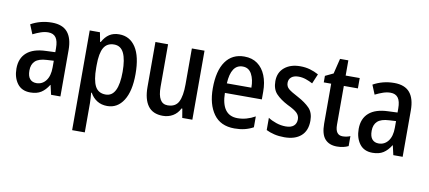

<svg xmlns="http://www.w3.org/2000/svg" viewBox="-77 -949 3305 1479"><g transform="rotate(10 1575.0 -209.5)"><path d="M245 -549Q328 -549 367.5 -502Q407 -455 407 -363V0H334L317 -74H315Q289 -32 256 -11Q223 10 172 10Q105 10 70.5 -36.5Q36 -83 36 -153Q36 -234 87 -278.5Q138 -323 237 -326L309 -329V-360Q309 -417 289.5 -443.5Q270 -470 230 -470Q202 -470 172.5 -460Q143 -450 111 -434L81 -507Q116 -527 157.5 -538Q199 -549 245 -549ZM256 -259Q193 -256 165 -230Q137 -204 137 -156Q137 -111 155.5 -90Q174 -69 206 -69Q252 -69 280.5 -106Q309 -143 309 -210V-262Z M771 -550Q854 -550 900.5 -479Q947 -408 947 -270Q947 -136 900.5 -63Q854 10 774 10Q728 10 694 -11.5Q660 -33 640 -70H635Q637 -48 638.5 -26.5Q640 -5 640 11V240H541V-540H621L635 -467H640Q663 -509 694.5 -529.5Q726 -550 771 -550ZM746 -466Q690 -466 665 -422.5Q640 -379 640 -286V-266Q640 -169 664.5 -122Q689 -75 747 -75Q797 -75 821.5 -124.5Q846 -174 846 -270Q846 -366 822 -416Q798 -466 746 -466Z M1439 -540V0H1360L1348 -71H1342Q1322 -31 1287 -10.5Q1252 10 1209 10Q1130 10 1092.5 -41.5Q1055 -93 1055 -188V-540H1154V-207Q1154 -76 1231 -76Q1293 -76 1316.5 -122Q1340 -168 1340 -259V-540Z M1750 -549Q1811 -549 1853 -518.5Q1895 -488 1917 -433.5Q1939 -379 1939 -308V-247H1650Q1653 -72 1779 -72Q1849 -72 1916 -110V-25Q1883 -7 1847.5 1.5Q1812 10 1769 10Q1660 10 1606 -65.5Q1552 -141 1552 -266Q1552 -403 1603.5 -476Q1655 -549 1750 -549ZM1751 -471Q1660 -471 1652 -322H1844Q1844 -386 1821 -428.5Q1798 -471 1751 -471Z M2336 -150Q2336 -72 2289.5 -31Q2243 10 2159 10Q2116 10 2080.5 1.5Q2045 -7 2017 -21V-117Q2044 -99 2081 -86.5Q2118 -74 2155 -74Q2197 -74 2218 -92.5Q2239 -111 2239 -144Q2239 -172 2219 -192.5Q2199 -213 2142 -240Q2084 -270 2050.5 -305.5Q2017 -341 2017 -404Q2017 -472 2064 -511Q2111 -550 2187 -550Q2228 -550 2263 -540Q2298 -530 2331 -512L2299 -436Q2273 -450 2245 -459.5Q2217 -469 2188 -469Q2152 -469 2132 -452.5Q2112 -436 2112 -408Q2112 -379 2133 -361Q2154 -343 2210 -314Q2268 -283 2302 -248Q2336 -213 2336 -150Z M2600 -75Q2615 -75 2630.5 -78Q2646 -81 2660 -87V-9Q2642 0 2619.5 5Q2597 10 2571 10Q2510 10 2477 -27Q2444 -64 2444 -147V-459H2386V-510L2449 -540L2478 -659H2543V-540H2653V-459H2543V-155Q2543 -75 2600 -75Z M2922 -549Q3005 -549 3044.5 -502Q3084 -455 3084 -363V0H3011L2994 -74H2992Q2966 -32 2933 -11Q2900 10 2849 10Q2782 10 2747.5 -36.5Q2713 -83 2713 -153Q2713 -234 2764 -278.5Q2815 -323 2914 -326L2986 -329V-360Q2986 -417 2966.5 -443.5Q2947 -470 2907 -470Q2879 -470 2849.5 -460Q2820 -450 2788 -434L2758 -507Q2793 -527 2834.5 -538Q2876 -549 2922 -549ZM2933 -259Q2870 -256 2842 -230Q2814 -204 2814 -156Q2814 -111 2832.5 -90Q2851 -69 2883 -69Q2929 -69 2957.5 -106Q2986 -143 2986 -210V-262Z"/></g></svg>

Font: Noto Sans Hebrew Condensed Medium
Style: Regular
Weight: 500
Width: 3
Designer: Monotype Design Team
Foundry: Monotype Imaging Inc.
Version: Version 2.004; ttfautohint (v1.8.4.7-5d5b)